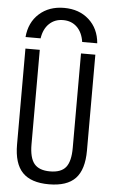

<svg xmlns="http://www.w3.org/2000/svg" viewBox="-64 -1016 627 1067"><g transform="rotate(5 250.0 -482.0)"><path d="M250 -974Q334 -974 388.5 -925Q443 -876 450 -794H366Q358 -847 327.5 -876.5Q297 -906 250 -906Q204 -906 173 -876.5Q142 -847 134 -794H50Q57 -876 111.5 -925Q166 -974 250 -974ZM250 10Q150 10 102.5 -39.5Q55 -89 55 -195V-730H135V-203Q135 -128 162 -95Q189 -62 250 -62Q312 -62 338.5 -95Q365 -128 365 -203V-730H445V-195Q445 -89 398 -39.5Q351 10 250 10Z"/></g></svg>

Font: M PLUS Code Latin
Style: Regular
Weight: 400
Designer: Coji Morishita
Foundry: UNDERFOREST DESIGN
Version: Version 1.002; ttfautohint (v1.8.3)